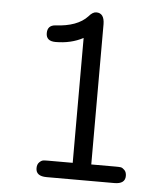

<svg xmlns="http://www.w3.org/2000/svg" viewBox="-48 -665 621 709"><g transform="rotate(5 262.5 -311.0)"><path d="M105 -529.8Q105 -558.6 133.8 -561Q215.8 -564.9 252.9 -605Q267.1 -622.1 280.8 -622.1Q310.5 -622.1 311 -581.1V-61H401.9Q414.1 -61 420.4 -60.1Q426.8 -59.1 434.3 -51.5Q441.9 -43.9 441.9 -29.8Q441.9 0 401.9 0H150.9Q110.8 0 110.8 -29.8Q110.8 -43.9 118.4 -51.5Q126 -59.1 132.6 -60.1Q139.2 -61 150.9 -61H242.2V-523.9Q197.3 -500 140.1 -500Q105 -500 105 -529.8Z"/></g></svg>

Font: CMU Typewriter Text Variable Width
Style: Medium
Weight: 500
Version: Version 0.7.0